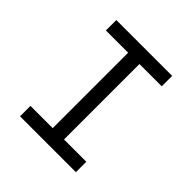

<svg xmlns="http://www.w3.org/2000/svg" viewBox="-186 -844 987 987"><g transform="rotate(45 308.0 -350.0)"><path d="M266.8 0V-700H349V0ZM105 0V-75.8H511V0ZM105 -624.2V-700H511V-624.2Z"/></g></svg>

Font: Overpass Mono Light
Style: Regular
Weight: 300
Monospace: yes
Designer: Delve Withrington, Dave Bailey
Foundry: Delve Fonts LLC
Version: Version 4.000